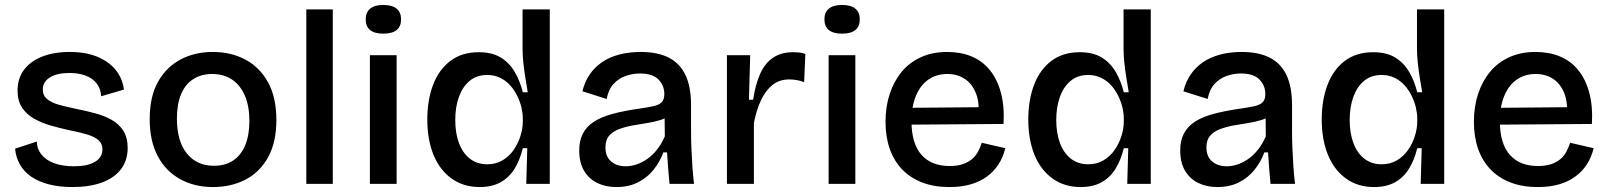

<svg xmlns="http://www.w3.org/2000/svg" viewBox="-20 -743 6501 776"><path d="M273 13Q219 13 177 2Q135 -9 105.5 -29.5Q76 -50 60 -79Q44 -108 41 -142L129 -171Q129 -142 147 -119Q165 -96 198.5 -83.5Q232 -71 279 -71Q334 -71 364 -89Q394 -107 394 -139Q394 -163 377.5 -177Q361 -191 330.5 -200Q300 -209 259 -217Q222 -225 185.5 -235.5Q149 -246 118.5 -263Q88 -280 69.5 -307.5Q51 -335 51 -377Q51 -425 76 -459.5Q101 -494 148.5 -513.5Q196 -533 262 -533Q326 -533 372.5 -514Q419 -495 447 -461Q475 -427 481 -381L389 -354Q387 -385 370.5 -406Q354 -427 326 -437.5Q298 -448 260 -448Q210 -448 181.5 -430Q153 -412 153 -381Q153 -357 170.5 -342.5Q188 -328 218.5 -319.5Q249 -311 288 -303Q328 -295 365 -285Q402 -275 431.5 -258.5Q461 -242 478.5 -214.5Q496 -187 496 -145Q496 -94 468.5 -58.5Q441 -23 391 -5Q341 13 273 13Z M841 13Q766 13 708 -19Q650 -51 617.5 -112Q585 -173 585 -262Q585 -353 619 -413Q653 -473 710.5 -503Q768 -533 840 -533Q914 -533 972 -502Q1030 -471 1063.5 -410Q1097 -349 1097 -258Q1097 -168 1063.5 -107.5Q1030 -47 972 -17Q914 13 841 13ZM845 -73Q890 -73 922 -94Q954 -115 971 -156Q988 -197 988 -254Q988 -313 970 -355.5Q952 -398 918.5 -421Q885 -444 837 -444Q794 -444 761.5 -423.5Q729 -403 712 -362.5Q695 -322 695 -264Q695 -173 735 -123Q775 -73 845 -73Z M1218 0V-705H1325V0Z M1475 0V-520H1583V0ZM1529 -607Q1494 -607 1476 -621.5Q1458 -636 1458 -665Q1458 -693 1476 -708Q1494 -723 1529 -723Q1565 -723 1583 -708Q1601 -693 1601 -665Q1601 -636 1583 -621.5Q1565 -607 1529 -607Z M1919 13Q1853 13 1805 -21.5Q1757 -56 1732 -117.5Q1707 -179 1707 -260Q1707 -339 1730.5 -400.5Q1754 -462 1800.5 -497Q1847 -532 1915 -532Q1969 -532 2004 -510.5Q2039 -489 2060.5 -452Q2082 -415 2093 -370H2113Q2108 -399 2103 -430.5Q2098 -462 2095 -491.5Q2092 -521 2092 -544V-705H2202V-256V0H2107L2111 -144H2093Q2081 -95 2059 -60Q2037 -25 2002.5 -6Q1968 13 1919 13ZM1949 -79Q1984 -79 2011 -95Q2038 -111 2056 -137Q2074 -163 2083.5 -193.5Q2093 -224 2093 -251V-265Q2093 -285 2087.5 -308.5Q2082 -332 2070.5 -355.5Q2059 -379 2042 -398Q2025 -417 2001.5 -428.5Q1978 -440 1949 -440Q1907 -440 1878.5 -416.5Q1850 -393 1835 -352Q1820 -311 1820 -258Q1820 -204 1835.5 -163.5Q1851 -123 1880 -101Q1909 -79 1949 -79Z M2471 13Q2428 13 2394 -3.5Q2360 -20 2340.5 -53Q2321 -86 2321 -135Q2321 -174 2335.5 -202.5Q2350 -231 2379.5 -250.5Q2409 -270 2455 -282.5Q2501 -295 2564 -304Q2599 -309 2621.5 -314Q2644 -319 2654.5 -330Q2665 -341 2665 -363Q2665 -397 2641.5 -421.5Q2618 -446 2566 -446Q2537 -446 2508.5 -436Q2480 -426 2459.5 -403.5Q2439 -381 2432 -343L2334 -374Q2343 -412 2363 -441.5Q2383 -471 2413 -491.5Q2443 -512 2482.5 -522.5Q2522 -533 2569 -533Q2638 -533 2683 -510Q2728 -487 2750.5 -439.5Q2773 -392 2773 -318V-212Q2773 -179 2774.5 -142.5Q2776 -106 2778.5 -69.5Q2781 -33 2785 0H2686Q2683 -30 2680.5 -62Q2678 -94 2676 -127H2661Q2647 -89 2621.5 -57Q2596 -25 2558.5 -6Q2521 13 2471 13ZM2509 -71Q2530 -71 2551.5 -78Q2573 -85 2594.5 -99.5Q2616 -114 2634.5 -137Q2653 -160 2667 -192L2666 -286L2692 -281Q2675 -266 2649.5 -258Q2624 -250 2594 -245.5Q2564 -241 2534.5 -235.5Q2505 -230 2480.5 -220.5Q2456 -211 2441.5 -194Q2427 -177 2427 -147Q2427 -110 2450 -90.5Q2473 -71 2509 -71Z M2918 0V-271V-520H3012L3007 -340H3024Q3033 -401 3052 -444Q3071 -487 3104 -509.5Q3137 -532 3186 -532Q3196 -532 3208 -531Q3220 -530 3235 -525L3230 -411Q3215 -417 3199 -419.5Q3183 -422 3170 -422Q3130 -422 3102 -399.5Q3074 -377 3055.5 -337.5Q3037 -298 3027 -246V0Z M3329 0V-520H3437V0ZM3383 -607Q3348 -607 3330 -621.5Q3312 -636 3312 -665Q3312 -693 3330 -708Q3348 -723 3383 -723Q3419 -723 3437 -708Q3455 -693 3455 -665Q3455 -636 3437 -621.5Q3419 -607 3383 -607Z M3817 13Q3755 13 3707 -5.5Q3659 -24 3626 -58.5Q3593 -93 3576 -141.5Q3559 -190 3559 -251Q3559 -312 3576 -363.5Q3593 -415 3624.5 -453Q3656 -491 3702.5 -512Q3749 -533 3808 -533Q3863 -533 3906.5 -515Q3950 -497 3980 -460.5Q4010 -424 4025 -369.5Q4040 -315 4036 -242L3629 -239V-307L3972 -310L3934 -268Q3940 -328 3924 -367Q3908 -406 3878 -425Q3848 -444 3809 -444Q3765 -444 3732.5 -421.5Q3700 -399 3682 -356Q3664 -313 3664 -253Q3664 -163 3704 -117.5Q3744 -72 3818 -72Q3849 -72 3871 -79.5Q3893 -87 3908 -99.5Q3923 -112 3932.5 -129.5Q3942 -147 3948 -166L4043 -144Q4034 -107 4015.5 -78.5Q3997 -50 3969 -29.5Q3941 -9 3903.5 2Q3866 13 3817 13Z M4348 13Q4282 13 4234 -21.5Q4186 -56 4161 -117.5Q4136 -179 4136 -260Q4136 -339 4159.5 -400.5Q4183 -462 4229.5 -497Q4276 -532 4344 -532Q4398 -532 4433 -510.5Q4468 -489 4489.5 -452Q4511 -415 4522 -370H4542Q4537 -399 4532 -430.5Q4527 -462 4524 -491.5Q4521 -521 4521 -544V-705H4631V-256V0H4536L4540 -144H4522Q4510 -95 4488 -60Q4466 -25 4431.5 -6Q4397 13 4348 13ZM4378 -79Q4413 -79 4440 -95Q4467 -111 4485 -137Q4503 -163 4512.5 -193.5Q4522 -224 4522 -251V-265Q4522 -285 4516.5 -308.5Q4511 -332 4499.5 -355.5Q4488 -379 4471 -398Q4454 -417 4430.5 -428.5Q4407 -440 4378 -440Q4336 -440 4307.5 -416.5Q4279 -393 4264 -352Q4249 -311 4249 -258Q4249 -204 4264.5 -163.5Q4280 -123 4309 -101Q4338 -79 4378 -79Z M4900 13Q4857 13 4823 -3.5Q4789 -20 4769.5 -53Q4750 -86 4750 -135Q4750 -174 4764.5 -202.5Q4779 -231 4808.5 -250.5Q4838 -270 4884 -282.5Q4930 -295 4993 -304Q5028 -309 5050.5 -314Q5073 -319 5083.5 -330Q5094 -341 5094 -363Q5094 -397 5070.5 -421.5Q5047 -446 4995 -446Q4966 -446 4937.5 -436Q4909 -426 4888.5 -403.5Q4868 -381 4861 -343L4763 -374Q4772 -412 4792 -441.5Q4812 -471 4842 -491.5Q4872 -512 4911.5 -522.5Q4951 -533 4998 -533Q5067 -533 5112 -510Q5157 -487 5179.5 -439.5Q5202 -392 5202 -318V-212Q5202 -179 5203.5 -142.5Q5205 -106 5207.5 -69.5Q5210 -33 5214 0H5115Q5112 -30 5109.5 -62Q5107 -94 5105 -127H5090Q5076 -89 5050.5 -57Q5025 -25 4987.5 -6Q4950 13 4900 13ZM4938 -71Q4959 -71 4980.5 -78Q5002 -85 5023.5 -99.5Q5045 -114 5063.5 -137Q5082 -160 5096 -192L5095 -286L5121 -281Q5104 -266 5078.5 -258Q5053 -250 5023 -245.5Q4993 -241 4963.5 -235.5Q4934 -230 4909.5 -220.5Q4885 -211 4870.5 -194Q4856 -177 4856 -147Q4856 -110 4879 -90.5Q4902 -71 4938 -71Z M5534 13Q5468 13 5420 -21.5Q5372 -56 5347 -117.5Q5322 -179 5322 -260Q5322 -339 5345.5 -400.5Q5369 -462 5415.5 -497Q5462 -532 5530 -532Q5584 -532 5619 -510.5Q5654 -489 5675.5 -452Q5697 -415 5708 -370H5728Q5723 -399 5718 -430.5Q5713 -462 5710 -491.5Q5707 -521 5707 -544V-705H5817V-256V0H5722L5726 -144H5708Q5696 -95 5674 -60Q5652 -25 5617.5 -6Q5583 13 5534 13ZM5564 -79Q5599 -79 5626 -95Q5653 -111 5671 -137Q5689 -163 5698.5 -193.5Q5708 -224 5708 -251V-265Q5708 -285 5702.5 -308.5Q5697 -332 5685.5 -355.5Q5674 -379 5657 -398Q5640 -417 5616.5 -428.5Q5593 -440 5564 -440Q5522 -440 5493.5 -416.5Q5465 -393 5450 -352Q5435 -311 5435 -258Q5435 -204 5450.5 -163.5Q5466 -123 5495 -101Q5524 -79 5564 -79Z M6195 13Q6133 13 6085 -5.5Q6037 -24 6004 -58.5Q5971 -93 5954 -141.5Q5937 -190 5937 -251Q5937 -312 5954 -363.5Q5971 -415 6002.5 -453Q6034 -491 6080.5 -512Q6127 -533 6186 -533Q6241 -533 6284.5 -515Q6328 -497 6358 -460.5Q6388 -424 6403 -369.5Q6418 -315 6414 -242L6007 -239V-307L6350 -310L6312 -268Q6318 -328 6302 -367Q6286 -406 6256 -425Q6226 -444 6187 -444Q6143 -444 6110.5 -421.5Q6078 -399 6060 -356Q6042 -313 6042 -253Q6042 -163 6082 -117.5Q6122 -72 6196 -72Q6227 -72 6249 -79.5Q6271 -87 6286 -99.5Q6301 -112 6310.5 -129.5Q6320 -147 6326 -166L6421 -144Q6412 -107 6393.5 -78.5Q6375 -50 6347 -29.5Q6319 -9 6281.5 2Q6244 13 6195 13Z"/></svg>

Font: Bricolage Grotesque 96pt ExtraBold Medium
Style: Regular
Weight: 500
Version: Version 1.001;gftools[0.9.33.dev8+g029e19f]